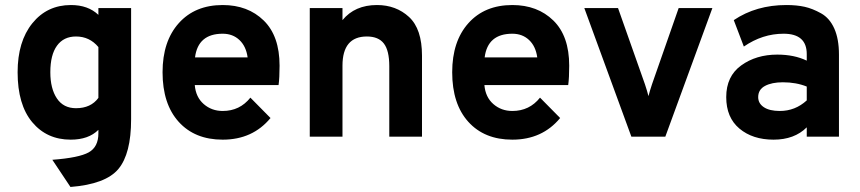

<svg xmlns="http://www.w3.org/2000/svg" viewBox="-20 -543 3419 763"><path d="M188 92Q294 84 332.5 62.5Q371 41 371 -13V-27Q332 12 261 12Q166 12 108 -57.5Q50 -127 50 -256Q50 -378 108.5 -450.5Q167 -523 262 -523Q330 -523 371 -484V-511H501V-69Q501 68 450.5 128.5Q400 189 260 200ZM282 -113Q341 -113 371 -154V-356Q336 -398 282 -398Q233 -398 206.5 -361.5Q180 -325 180 -256Q180 -191 206 -152Q232 -113 282 -113Z M865 12Q754 12 690 -59Q626 -130 626 -256Q626 -379 690.5 -451Q755 -523 865 -523Q965 -523 1028 -461.5Q1091 -400 1091 -282Q1091 -233 1087 -205H754Q758 -157 789.5 -129.5Q821 -102 865 -102Q933 -102 975 -155L1055 -74Q984 12 865 12ZM964 -315Q958 -359 931.5 -384Q905 -409 865 -409Q767 -409 755 -315Z M1527 -280Q1527 -342 1505.5 -370Q1484 -398 1438 -398Q1341 -398 1341 -282V0H1211V-511H1341V-463Q1390 -523 1478 -523Q1554 -523 1605.5 -475.5Q1657 -428 1657 -322V0H1527Z M2016 12Q1905 12 1841 -59Q1777 -130 1777 -256Q1777 -379 1841.5 -451Q1906 -523 2016 -523Q2116 -523 2179 -461.5Q2242 -400 2242 -282Q2242 -233 2238 -205H1905Q1909 -157 1940.5 -129.5Q1972 -102 2016 -102Q2084 -102 2126 -155L2206 -74Q2135 12 2016 12ZM2115 -315Q2109 -359 2082.5 -384Q2056 -409 2016 -409Q1918 -409 1906 -315Z M2302 -511H2436L2543 -208Q2552 -181 2557 -161Q2562 -181 2571 -208L2677 -511H2811L2624 0H2489Z M3186 -37Q3137 12 3054 12Q2971 12 2918.5 -32Q2866 -76 2866 -157Q2866 -240 2925.5 -283Q2985 -326 3069 -326Q3136 -326 3186 -302V-328Q3186 -409 3094 -409Q3010 -409 2936 -358L2896 -463Q2985 -523 3105 -523Q3146 -523 3177.5 -516Q3209 -509 3243 -490Q3277 -471 3295.5 -429.5Q3314 -388 3314 -326V0H3186ZM3079 -102Q3140 -102 3186 -144V-199Q3144 -216 3091 -216Q3047 -216 3020 -201.5Q2993 -187 2993 -157Q2993 -132 3015.5 -117Q3038 -102 3079 -102Z"/></svg>

Font: OVRPSS Recut ExtraBold
Style: Regular
Weight: 800
Designer: Giant Group
Foundry: Giant Group
Version: Version 1.001;hotconv 1.0.109;makeotfexe 2.5.65596